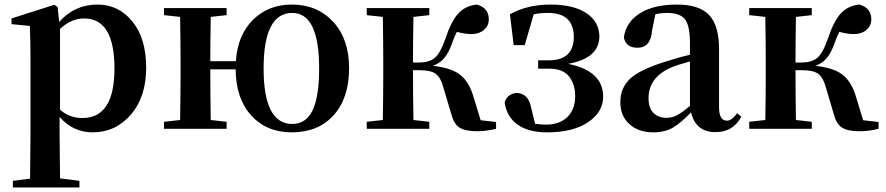

<svg xmlns="http://www.w3.org/2000/svg" viewBox="-20 -571 3928 851"><path d="M246.1 -443.4V-85Q287.1 -47.9 345.7 -47.9Q487.3 -47.9 487.3 -267.6Q487.3 -489.3 352.5 -489.3Q296.9 -489.3 246.1 -443.4ZM235.4 -540 242.2 -473.6Q310.5 -550.8 412.1 -550.8Q505.9 -550.8 566.9 -475.6Q627.9 -400.4 627.9 -271.5Q627.9 -141.6 560.1 -63Q492.2 15.6 390.6 15.6Q303.7 15.6 244.1 -52.7V15.6Q244.1 75.2 246.1 219.7L332 230.5V259.8H37.1V230.5L113.3 220.7Q115.2 76.2 115.2 15.6V-305.7Q115.2 -384.8 112.3 -456.1L31.2 -463.9V-489.3L220.7 -549.8Z M1275.4 -21.5Q1335.9 -21.5 1365.2 -81.5Q1394.5 -141.6 1394.5 -267.6Q1394.5 -513.7 1275.4 -513.7Q1148.4 -513.7 1148.4 -267.6Q1148.4 -21.5 1275.4 -21.5ZM912.1 -299.8H1025.4Q1033.2 -416 1101.6 -483.4Q1169.9 -550.8 1273.4 -550.8Q1385.7 -550.8 1456.5 -474.6Q1527.3 -398.4 1527.3 -268.6Q1527.3 -136.7 1459 -60.5Q1390.6 15.6 1273.4 15.6Q1161.1 15.6 1093.3 -59.6Q1025.4 -134.8 1024.4 -263.7H912.1Q912.1 -152.3 914.1 -39.1L984.4 -31.2V0H707V-31.2L778.3 -39.1Q780.3 -152.3 780.3 -235.4V-299.8Q780.3 -382.8 778.3 -496.1L707 -503.9V-535.2H984.4V-503.9L914.1 -496.1Q912.1 -384.8 912.1 -299.8Z M2110.4 -38.1 2178.7 -30.3V0Q2133.8 10.7 2094.7 10.7Q2041 10.7 2016.1 -5.9Q1991.2 -22.5 1980.5 -64.5L1946.3 -179.7Q1933.6 -227.5 1911.6 -243.7Q1889.6 -259.8 1839.8 -259.8H1810.5Q1810.5 -152.3 1812.5 -39.1L1882.8 -31.2V0H1605.5V-31.2L1676.8 -39.1Q1678.7 -152.3 1678.7 -235.4V-299.8Q1678.7 -382.8 1676.8 -496.1L1605.5 -503.9V-535.2H1882.8V-503.9L1812.5 -496.1Q1810.5 -384.8 1810.5 -293.9H1837.9Q1880.9 -293.9 1905.8 -313.5Q1930.7 -333 1954.1 -399.4Q1979.5 -476.6 2011.2 -511.2Q2043 -545.9 2093.8 -550.8Q2146.5 -536.1 2146.5 -485.4Q2146.5 -456.1 2124.5 -438Q2102.5 -419.9 2069.3 -419.9Q2041 -419.9 2004.9 -429.7Q1993.2 -407.2 1985.4 -383.8Q1968.8 -335.9 1948.2 -312.5Q1927.7 -289.1 1898.4 -279.3Q1977.5 -270.5 2016.1 -242.2Q2054.7 -213.9 2075.2 -153.3Z M2256.8 -371.1 2240.2 -507.8Q2317.4 -550.8 2419.9 -550.8Q2520.5 -550.8 2577.6 -513.7Q2634.8 -476.6 2636.7 -411.1Q2636.7 -312.5 2498 -288.1Q2653.3 -256.8 2653.3 -142.6Q2653.3 -74.2 2586.4 -29.3Q2519.5 15.6 2405.3 15.6Q2323.2 15.6 2274.9 -18.1Q2226.6 -51.8 2216.8 -116.2Q2221.7 -136.7 2237.8 -147.9Q2253.9 -159.2 2272.5 -159.2Q2322.3 -155.3 2334 -94.7L2351.6 -22.5Q2378.9 -18.6 2399.4 -18.6Q2460 -18.6 2494.6 -52.2Q2529.3 -85.9 2529.3 -144.5Q2529.3 -198.2 2502 -232.4Q2474.6 -266.6 2415 -266.6H2365.2V-303.7H2413.1Q2523.4 -303.7 2523.4 -409.2Q2521.5 -513.7 2409.2 -513.7Q2374 -513.7 2345.7 -507.8L2305.7 -371.1Z M3038.1 -101.6V-298.8Q2979.5 -282.2 2963.9 -275.4Q2854.5 -232.4 2854.5 -135.7Q2854.5 -92.8 2876 -70.8Q2897.5 -48.8 2934.6 -48.8Q2959 -48.8 2980.5 -60.1Q3002 -71.3 3038.1 -101.6ZM3247.1 -69.3 3265.6 -53.7Q3229.5 14.6 3151.4 14.6Q3063.5 14.6 3043 -73.2Q2997.1 -25.4 2961.9 -4.9Q2926.8 15.6 2875 15.6Q2810.5 15.6 2770 -20.5Q2729.5 -56.6 2729.5 -118.2Q2729.5 -181.6 2772.9 -222.2Q2816.4 -262.7 2929.7 -297.9Q2990.2 -317.4 3038.1 -328.1V-378.9Q3038.1 -457 3016.1 -485.4Q2994.1 -513.7 2936.5 -513.7Q2911.1 -513.7 2884.8 -507.8L2870.1 -435.5Q2864.3 -359.4 2805.7 -359.4Q2753.9 -359.4 2745.1 -405.3Q2754.9 -473.6 2816.4 -512.2Q2877.9 -550.8 2980.5 -550.8Q3079.1 -550.8 3123 -504.4Q3167 -458 3167 -353.5V-95.7Q3167 -36.1 3202.1 -36.1Q3223.6 -36.1 3247.1 -69.3Z M3805.7 -38.1 3874 -30.3V0Q3829.1 10.7 3790 10.7Q3736.3 10.7 3711.4 -5.9Q3686.5 -22.5 3675.8 -64.5L3641.6 -179.7Q3628.9 -227.5 3606.9 -243.7Q3585 -259.8 3535.2 -259.8H3505.9Q3505.9 -152.3 3507.8 -39.1L3578.1 -31.2V0H3300.8V-31.2L3372.1 -39.1Q3374 -152.3 3374 -235.4V-299.8Q3374 -382.8 3372.1 -496.1L3300.8 -503.9V-535.2H3578.1V-503.9L3507.8 -496.1Q3505.9 -384.8 3505.9 -293.9H3533.2Q3576.2 -293.9 3601.1 -313.5Q3626 -333 3649.4 -399.4Q3674.8 -476.6 3706.5 -511.2Q3738.3 -545.9 3789.1 -550.8Q3841.8 -536.1 3841.8 -485.4Q3841.8 -456.1 3819.8 -438Q3797.9 -419.9 3764.6 -419.9Q3736.3 -419.9 3700.2 -429.7Q3688.5 -407.2 3680.7 -383.8Q3664.1 -335.9 3643.6 -312.5Q3623 -289.1 3593.8 -279.3Q3672.9 -270.5 3711.4 -242.2Q3750 -213.9 3770.5 -153.3Z"/></svg>

Font: GenYoMin TW TTF Bold
Style: Regular
Weight: 700
Version: Version 1.300